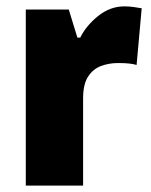

<svg xmlns="http://www.w3.org/2000/svg" viewBox="-20 -583 475 603"><path d="M371 -563Q385 -563 399.5 -561Q414 -559 425 -557L409 -379Q399 -382 385.5 -383.5Q372 -385 350 -385Q323 -385 298 -376Q273 -367 257 -343Q241 -319 241 -274V0H61V-553H196L223 -465H232Q251 -503 288.5 -533Q326 -563 371 -563Z"/></svg>

Font: Noto Sans Malayalam SemiCondensed Black
Style: Regular
Weight: 900
Width: 4
Designer: Jelle Bosma - Monotype Design Team
Foundry: Monotype Imaging Inc.
Version: Version 2.104; ttfautohint (v1.8.4.7-5d5b)